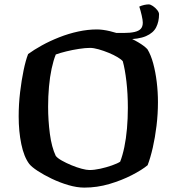

<svg xmlns="http://www.w3.org/2000/svg" viewBox="-20 -854 804 874"><path d="M364 0Q330 0 291 -11.5Q252 -23 215.5 -40.5Q179 -58 151.5 -76Q124 -94 113 -108Q89 -140 77 -198Q65 -256 65 -324Q65 -380 71.5 -434.5Q78 -489 87.5 -534.5Q97 -580 108 -608Q134 -627 170 -647Q206 -667 249 -684Q292 -701 336 -710.5Q380 -720 421 -720Q447 -720 481 -712Q515 -704 549 -690.5Q583 -677 610 -661Q637 -645 651 -630Q667 -604 677.5 -565Q688 -526 693.5 -480.5Q699 -435 699 -389Q699 -335 692.5 -281.5Q686 -228 675.5 -182Q665 -136 652 -102Q627 -81 580.5 -57Q534 -33 478 -16.5Q422 0 364 0ZM387 -80Q409 -80 436.5 -86Q464 -92 489.5 -101Q515 -110 527 -118Q538 -146 546 -184.5Q554 -223 558 -269Q562 -315 562 -363Q562 -427 555.5 -483Q549 -539 539 -575Q533 -583 515.5 -593.5Q498 -604 475 -613.5Q452 -623 429 -629.5Q406 -636 390 -636Q369 -636 339.5 -631.5Q310 -627 281.5 -620Q253 -613 234 -606Q223 -579 215 -541.5Q207 -504 203 -459.5Q199 -415 199 -368Q199 -306 207 -245Q215 -184 234 -144Q242 -134 261.5 -123Q281 -112 305 -102Q329 -92 351.5 -86Q374 -80 387 -80ZM507 -680V-704H544Q573 -704 592.5 -708.5Q612 -713 621 -723Q630 -733 630 -751Q630 -762 625 -784Q620 -806 614 -824Q625 -829 636.5 -831.5Q648 -834 657 -834Q665 -834 676 -826.5Q687 -819 695.5 -808.5Q704 -798 704 -789Q704 -756 691 -730Q678 -704 644.5 -689.5Q611 -675 551 -675Q543 -675 530.5 -676Q518 -677 507 -680Z"/></svg>

Font: Texturina 12pt SemiBold
Style: Regular
Weight: 600
Designer: Guillermo Torres Carreño
Foundry: Omnibus-Type
Version: Version 1.002